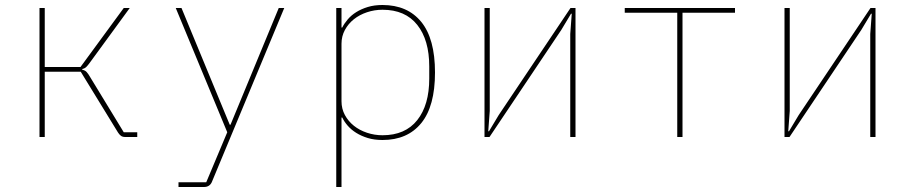

<svg xmlns="http://www.w3.org/2000/svg" viewBox="-20 -548 3640 768"><path d="M138 -516H159V-280H302L475 -516H499L342 -301Q332 -287 325.5 -280.5Q319 -274 309 -272V-269Q320 -267 326.5 -260Q333 -253 341 -239L475 -19H529V0H481Q470 0 463.5 -5Q457 -10 452 -18L303 -261H159V0H138Z M1095 -516H1117L827 181Q818 200 796 200H694V181H805L889 -19L683 -516H706L899 -49H902Z M1325 -516H1346V-438H1349Q1357 -454 1371 -470.5Q1385 -487 1405 -499.5Q1425 -512 1451 -520Q1477 -528 1510 -528Q1610 -528 1665 -460.5Q1720 -393 1720 -258Q1720 -123 1665 -55.5Q1610 12 1510 12Q1477 12 1451 4Q1425 -4 1405 -16.5Q1385 -29 1371 -45Q1357 -61 1349 -78H1346V200H1325ZM1510 -7Q1601 -7 1649 -67.5Q1697 -128 1697 -234V-282Q1697 -388 1649 -448.5Q1601 -509 1510 -509Q1478 -509 1448 -499Q1418 -489 1395.5 -471Q1373 -453 1359.5 -428Q1346 -403 1346 -373V-143Q1346 -113 1359.5 -88Q1373 -63 1395.5 -45Q1418 -27 1448 -17Q1478 -7 1510 -7Z M1918 -516H1939V-104L1933 -23H1936L1975 -88L2262 -516H2282V0H2261V-412L2267 -493H2264L2225 -428L1938 0H1918Z M2689 -497H2479V-516H2920V-497H2710V0H2689Z M3118 -516H3139V-104L3133 -23H3136L3175 -88L3462 -516H3482V0H3461V-412L3467 -493H3464L3425 -428L3138 0H3118Z"/></svg>

Font: IBM Plex Mono Thin
Style: Regular
Weight: 100
Monospace: yes
Designer: Mike Abbink, Paul van der Laan, Pieter van Rosmalen
Foundry: Bold Monday
Version: Version 2.3